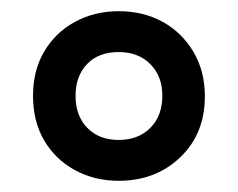

<svg xmlns="http://www.w3.org/2000/svg" viewBox="-20 -744 425 343"><path d="M192 -421Q149 -421 114 -440Q79 -459 59 -493Q39 -527 39 -573Q39 -618 59 -652Q79 -686 114 -705Q149 -724 192 -724Q236 -724 270.5 -705Q305 -686 325.5 -651.5Q346 -617 346 -572Q346 -505 302 -463Q258 -421 192 -421ZM192 -494Q227 -494 248.5 -515.5Q270 -537 270 -573Q270 -608 248.5 -629.5Q227 -651 192 -651Q156 -651 135.5 -629.5Q115 -608 115 -573Q115 -537 136 -515.5Q157 -494 192 -494Z"/></svg>

Font: Noto Sans Hebrew Condensed SemiBold
Style: Regular
Weight: 600
Width: 3
Designer: Ben Nathan
Foundry: Google LLC
Version: Version 3.001; ttfautohint (v1.8.4.7-5d5b)